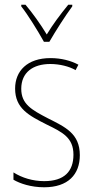

<svg xmlns="http://www.w3.org/2000/svg" viewBox="-20 -783 396 813"><path d="M166 -606H189C215 -651 255 -714 286 -756V-763H269C234 -720 204 -680 178 -637C152 -680 117 -729 88 -763H70V-756C97 -722 140 -653 166 -606ZM318 -126C318 -218 256 -245 183 -282C114 -318 70 -342 70 -407C70 -476 119 -512 193 -512C232 -512 273 -502 300 -486L312 -509C281 -526 239 -537 194 -537C95 -537 44 -482 44 -408C44 -324 102 -294 177 -256C245 -223 291 -200 291 -128C291 -57 252 -16 167 -16C119 -16 73 -30 37 -53V-22C64 -6 111 10 167 10C268 10 318 -44 318 -126Z"/></svg>

Font: Noto Sans Sinhala Condensed Thin
Style: Regular
Weight: 100
Width: 3
Designer: Jelle Bosma - Monotype Design Team
Foundry: Monotype Imaging Inc.
Version: Version 2.006